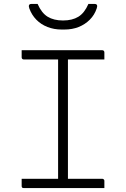

<svg xmlns="http://www.w3.org/2000/svg" viewBox="-20 -955 640 975"><path d="M325 -20H272L275 -31Q275 -51 275 -72Q275 -93 275 -114Q275 -185 275 -255.5Q275 -326 275 -396.5Q275 -467 275 -538Q275 -609 275 -680H331L325 -669Q325 -653 325 -636Q325 -619 325 -602Q325 -529 325 -456.5Q325 -384 325 -311Q325 -238 325 -165.5Q325 -93 325 -20ZM510 0H101Q98 0 96 -0.5Q94 -1 92.5 -2.5Q91 -4 90.5 -6Q90 -8 90 -11Q90 -18 90 -23.5Q90 -29 90 -35Q90 -41 90 -47H499Q503 -47 505 -45.5Q507 -44 508.5 -42Q510 -40 510 -36Q510 -30 510 -24Q510 -18 510 -12.5Q510 -7 510 0ZM90 -700H499Q504 -700 507 -697Q510 -694 510 -689Q510 -684 510 -679.5Q510 -675 510 -671Q510 -667 510 -662.5Q510 -658 510 -653H101Q96 -653 93 -656Q90 -659 90 -664Q90 -669 90 -673.5Q90 -678 90 -682Q90 -686 90 -690.5Q90 -695 90 -700ZM429 -935Q437 -935 444.5 -935Q452 -935 460 -935Q470 -935 472.5 -929Q475 -923 471 -912Q460 -879 436 -855Q412 -831 379.5 -818Q347 -805 307 -805H293Q254 -805 221 -818Q188 -831 164.5 -855Q141 -879 129 -912Q125 -923 127.5 -929Q130 -935 140 -935Q148 -935 155.5 -935Q163 -935 171 -935Q191 -889 222 -870Q253 -851 300 -851Q347 -851 378 -870Q409 -889 429 -935Z"/></svg>

Font: Recursive Monospace Light
Style: Regular
Weight: 300
Version: Version 1.047